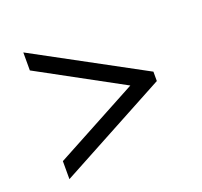

<svg xmlns="http://www.w3.org/2000/svg" viewBox="-94 -714 748 712"><g transform="rotate(-20 279.5 -358.0)"><path d="M65 -108V-179L396 -357L65 -537V-608L494 -376V-339Z"/></g></svg>

Font: Noto Serif Tibetan Medium
Style: Regular
Weight: 500
Designer: Monotype Design Team
Foundry: Monotype Imaging Inc.
Version: Version 2.103; ttfautohint (v1.8.4.7-5d5b)